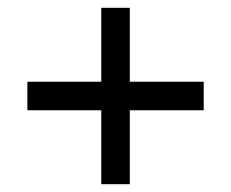

<svg xmlns="http://www.w3.org/2000/svg" viewBox="-20 -568 591 491"><path d="M239 -286H50V-359H239V-548H312V-359H501V-286H312V-97H239Z"/></svg>

Font: binaryhoriontal115
Style: Book
Weight: 400
Designer: Jelle Bosma - Monotype Design Team
Foundry: Monotype Imaging Inc.
Version: Version 2.003